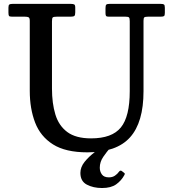

<svg xmlns="http://www.w3.org/2000/svg" viewBox="-20 -770 894 990"><path d="M627 -684H541Q530.5 -684 527.2 -687.5Q524 -691 524 -702V-728Q524 -742 528 -746Q532 -750 545 -750H808Q821 -750 825.5 -746.8Q830 -743.5 830 -729.5V-703.5Q830 -690 825.5 -687Q821 -684 808 -684H743.5Q728.5 -684 724.2 -680.5Q720 -677 720 -663V-300Q720 -139 650.5 -61.8Q581 15.5 430.5 15.5Q318 15.5 253.2 -25.5Q188.5 -66.5 161 -138.2Q133.5 -210 133.5 -301.5V-662.5Q133.5 -677.5 127.5 -680.8Q121.5 -684 108 -684H42Q29 -684 26.2 -688.2Q23.5 -692.5 23.5 -706V-730.5Q23.5 -743.5 28.2 -746.8Q33 -750 45 -750H345Q357.5 -750 362.8 -747Q368 -744 368 -730.5V-706.5Q368 -691.5 363.2 -687.8Q358.5 -684 344 -684H273.5Q256.5 -684 252.2 -680.2Q248 -676.5 248 -660V-313Q248 -237.5 265.5 -179.8Q283 -122 327 -89.2Q371 -56.5 449.5 -56.5Q557.5 -56.5 603.2 -112.8Q649 -169 649 -300V-661Q649 -676 645.2 -680Q641.5 -684 627 -684ZM506 199.5Q461 199.5 427.8 182Q394.5 164.5 394.5 121.5Q394.5 91.5 416.5 64.2Q438.5 37 469.2 14Q500 -9 527 -27Q545 -39.5 553 -30Q561 -21.5 548 -7.5Q531 12 512.8 38.2Q494.5 64.5 494.5 95Q494.5 114 505.2 129.2Q516 144.5 541.5 144.5Q559.5 144.5 572.5 135.8Q585.5 127 593.5 115.5Q600.5 106 608 112L618.5 120Q623.5 123.5 623.5 126Q623.5 128.5 620.5 134Q605.5 161.5 579 180.5Q552.5 199.5 506 199.5Z"/></svg>

Font: Besley* Medium
Style: Regular
Weight: 500
Designer: Owen Earl
Foundry: indestructible type*
Version: Version 3.000; ttfautohint (v1.8.3)